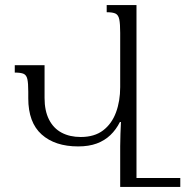

<svg xmlns="http://www.w3.org/2000/svg" viewBox="-20 -734 734 754"><path d="M399 -714H516V0H452V-160Q452 -184 453 -208Q454 -232 455 -255H451Q436 -225 413.5 -203.5Q391 -182 360 -170.5Q329 -159 287 -159Q196 -159 143.5 -206Q91 -253 91 -348V-374Q91 -407 87.5 -423Q84 -439 73 -444Q62 -449 38 -449V-478H155V-349Q155 -299 172.5 -264.5Q190 -230 222 -213Q254 -196 297 -196Q351 -196 385 -222Q419 -248 435.5 -292.5Q452 -337 452 -392V-605Q452 -640 448.5 -657.5Q445 -675 434 -680.5Q423 -686 399 -686ZM503 0V-35H688V0Z"/></svg>

Font: Noto Serif Armenian Light
Style: Regular
Weight: 300
Version: Version 2.007